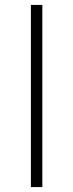

<svg xmlns="http://www.w3.org/2000/svg" viewBox="-20 -760 297 780"><path d="M105.5 0V-740H152V0Z"/></svg>

Font: Encode Sans Expanded Expanded ExtraLight
Style: Regular
Weight: 200
Width: 7
Designer: Multiple Designers
Foundry: Impallari Type
Version: Version 3.000; ttfautohint (v1.8.3) -l 8 -r 50 -G 200 -x 14 